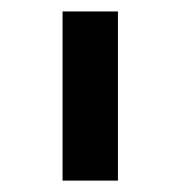

<svg xmlns="http://www.w3.org/2000/svg" viewBox="-20 -797 317 337"><path d="M89.8 -480V-776.9H187V-480Z"/></svg>

Font: Sporting Grotesque
Style: Bold
Weight: 700
Designer: Lucas LE BIHAN
Foundry: Lucas LE BIHAN
Version: Version 2.002;PS 2.2;hotconv 1.0.88;makeotf.lib2.5.647800